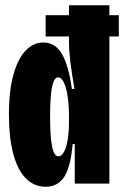

<svg xmlns="http://www.w3.org/2000/svg" viewBox="-20 -700 473 732"><path d="M14 -263Q14 -355 31.5 -416.5Q49 -478 78.5 -508Q108 -538 145 -538Q191 -538 216.5 -493.5Q242 -449 254 -361H264Q254 -418 248.5 -462Q243 -506 243 -540V-680H397V-248V0H265V-151H257Q249 -61 224 -24.5Q199 12 155 12Q109 12 77.5 -21Q46 -54 30 -115.5Q14 -177 14 -263ZM243 -233V-254Q243 -298 238 -332Q233 -366 223.5 -385.5Q214 -405 202 -405Q186 -405 178.5 -369Q171 -333 171 -254Q171 -179 178.5 -141.5Q186 -104 203 -104Q215 -104 224.5 -122Q234 -140 238.5 -170Q243 -200 243 -233ZM433 -642V-561H154V-642Z"/></svg>

Font: Bricolage Grotesque 96pt Condensed ExBd
Style: Regular
Weight: 800
Width: 3
Designer: Mathieu Triay
Foundry: Atelier Triay
Version: Version 1.001;Glyphs 3.2 (3207)